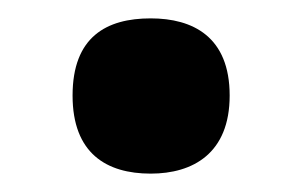

<svg xmlns="http://www.w3.org/2000/svg" viewBox="-20 -459 329 209"><path d="M144 -270C190 -270 230 -292 230 -355C230 -419 190 -439 144 -439C96 -439 59 -419 59 -355C59 -292 96 -270 144 -270Z"/></svg>

Font: Noto Serif Tamil Condensed Black
Style: Regular
Weight: 900
Width: 3
Designer: Indian Type Foundry, Tom Grace, and the Monotype Design Team
Foundry: Monotype Imaging Inc.
Version: Version 2.004